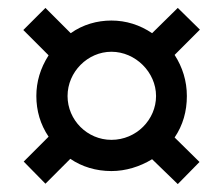

<svg xmlns="http://www.w3.org/2000/svg" viewBox="-20 -596 531 486"><path d="M365 -193 430 -130 485 -186 422 -248C443 -279 453 -314 453 -353C453 -391 442 -426 422 -457L486 -521L430 -576L365 -512C334 -533 299 -544 262 -544C226 -544 190 -534 159 -512L95 -576L39 -520L103 -456C82 -423 72 -389 72 -353C72 -316 82 -281 103 -250L40 -187L95 -131L158 -194C187 -174 223 -163 262 -163C298 -163 334 -174 365 -193ZM262 -242C201 -242 151 -292 151 -353C151 -414 202 -465 262 -465C323 -465 375 -413 375 -353C375 -293 325 -242 262 -242Z"/></svg>

Font: Noto Sans ExtraCondensed
Style: Bold Italic
Weight: 700
Width: 2
Italic angle: -12°
Designer: Monotype Design Team
Foundry: Monotype Imaging Inc.
Version: Version 2.013